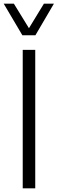

<svg xmlns="http://www.w3.org/2000/svg" viewBox="-43 -1020 312 1040"><path d="M-22.9 -1000H32.2L113.8 -867.2L194.8 -1000H249L148.9 -829.1H78.1ZM80.1 -750H147.9V0H80.1Z"/></svg>

Font: Oakes Grotesk
Style: Light
Weight: 300
Designer: Samuel Oakes
Foundry: Samuel Oakes
Version: Version 1.0 | wf-rip DC20170320